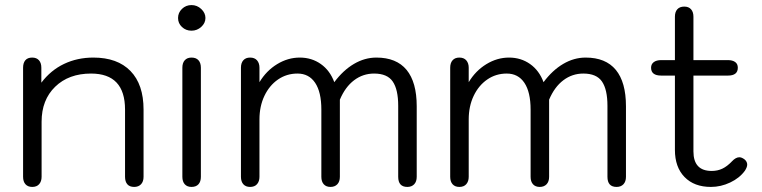

<svg xmlns="http://www.w3.org/2000/svg" viewBox="-20 -727 3003 757"><path d="M71 -30V-460Q71 -479 80 -489.5Q89 -500 107 -500Q124 -500 133.5 -489.5Q143 -479 143 -460V-401Q180 -450 232.5 -475Q285 -500 348 -500Q443 -500 494.5 -447Q546 -394 546 -295V-30Q546 -11 536 -0.5Q526 10 509 10Q491 10 482 -0.5Q473 -11 473 -30V-295Q473 -437 339 -437Q251 -437 197.5 -385Q144 -333 144 -247V-30Q144 -12 134.5 -1Q125 10 107 10Q90 10 80.5 -0.5Q71 -11 71 -30Z M682 -656Q682 -677 697.5 -692Q713 -707 735 -707Q757 -707 773.5 -691.5Q790 -676 790 -656Q790 -636 773.5 -621Q757 -606 735 -606Q713 -606 697.5 -620.5Q682 -635 682 -656ZM699 -30V-460Q699 -479 708.5 -489.5Q718 -500 735 -500Q753 -500 762.5 -489.5Q772 -479 772 -460V-30Q772 -11 762.5 -0.5Q753 10 735 10Q718 10 708.5 -0.5Q699 -11 699 -30Z M930 -30V-460Q930 -479 939.5 -489.5Q949 -500 966 -500Q984 -500 993.5 -489Q1003 -478 1003 -460V-403Q1030 -448 1072.5 -474Q1115 -500 1162 -500Q1209 -500 1245 -474.5Q1281 -449 1298 -403Q1333 -450 1375.5 -475Q1418 -500 1464 -500Q1543 -500 1583 -451.5Q1623 -403 1623 -308V-30Q1623 -11 1613 -0.5Q1603 10 1586 10Q1550 10 1550 -30V-310Q1550 -374 1528.5 -405.5Q1507 -437 1455 -437Q1411 -437 1376 -410.5Q1341 -384 1320 -334V-30Q1320 -11 1310 -0.5Q1300 10 1283 10Q1266 10 1256.5 -0.5Q1247 -11 1247 -30V-295Q1247 -364 1222.5 -400.5Q1198 -437 1153 -437Q1110 -437 1076 -413.5Q1042 -390 1022.5 -349Q1003 -308 1003 -256V-30Q1003 -12 993.5 -1Q984 10 966 10Q949 10 939.5 -0.5Q930 -11 930 -30Z M1755 -30V-460Q1755 -479 1764.5 -489.5Q1774 -500 1791 -500Q1809 -500 1818.5 -489Q1828 -478 1828 -460V-403Q1855 -448 1897.5 -474Q1940 -500 1987 -500Q2034 -500 2070 -474.5Q2106 -449 2123 -403Q2158 -450 2200.5 -475Q2243 -500 2289 -500Q2368 -500 2408 -451.5Q2448 -403 2448 -308V-30Q2448 -11 2438 -0.5Q2428 10 2411 10Q2375 10 2375 -30V-310Q2375 -374 2353.5 -405.5Q2332 -437 2280 -437Q2236 -437 2201 -410.5Q2166 -384 2145 -334V-30Q2145 -11 2135 -0.5Q2125 10 2108 10Q2091 10 2081.5 -0.5Q2072 -11 2072 -30V-295Q2072 -364 2047.5 -400.5Q2023 -437 1978 -437Q1935 -437 1901 -413.5Q1867 -390 1847.5 -349Q1828 -308 1828 -256V-30Q1828 -12 1818.5 -1Q1809 10 1791 10Q1774 10 1764.5 -0.5Q1755 -11 1755 -30Z M2926 -78Q2926 -68 2917 -54Q2896 -25 2859 -7.5Q2822 10 2783 10Q2717 10 2679 -29Q2641 -68 2641 -136V-429H2587Q2547 -429 2547 -460Q2547 -474 2557.5 -482Q2568 -490 2587 -490H2641V-661Q2641 -680 2650.5 -690.5Q2660 -701 2678 -701Q2695 -701 2704.5 -690.5Q2714 -680 2714 -661V-490H2850Q2868 -490 2878.5 -482.5Q2889 -475 2889 -460Q2889 -429 2850 -429H2714V-130Q2714 -53 2786 -53Q2809 -53 2828 -62Q2847 -71 2866 -91Q2881 -107 2895 -107Q2904 -107 2915 -99Q2926 -90 2926 -78Z"/></svg>

Font: Kodchasan
Style: Regular
Weight: 400
Version: Version 1.000; ttfautohint (v1.6)